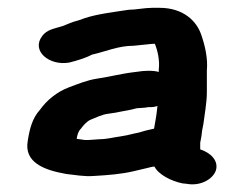

<svg xmlns="http://www.w3.org/2000/svg" viewBox="-20 -505 623 491"><path d="M322 -388C329 -389 335 -389 341 -390C346 -390 366 -393 373 -393H376C383 -376 389 -350 386 -327V-321C379 -323 371 -324 364 -324H358C350 -324 340 -323 327 -321C291 -317 263 -309 229 -304C202 -300 179 -290 157 -282C125 -270 99 -248 82 -224C63 -203 56 -177 51 -145C41 -90 92 -70 150 -60C171 -58 194 -53 220 -55C256 -57 292 -60 321 -67L355 -75C360 -76 369 -79 375 -79C385 -59 417 -42 447 -36L457 -35C494 -28 525 -48 532 -69C540 -95 517 -115 492 -123V-140L495 -156L497 -172L500 -187C503 -212 509 -242 509 -269V-324C512 -356 504 -389 495 -415C483 -452 448 -485 388 -485H369C350 -485 327 -480 309 -480C270 -474 227 -469 195 -458L181 -453C164 -449 153 -443 139 -438C116 -431 100 -429 88 -413C59 -375 106 -336 157 -345C177 -350 200 -357 217 -366H218C250 -373 282 -388 322 -388ZM383 -234C382 -232 382 -230 382 -228C380 -208 377 -194 374 -176C359 -173 348 -170 335 -166L321 -163C318 -162 307 -160 304 -159L287 -156C271 -154 253 -149 235 -149C226 -148 217 -148 206 -147H197L176 -150C178 -161 180 -169 187 -176C192 -183 202 -195 212 -199C225 -204 240 -212 256 -214L276 -217C294 -221 312 -223 329 -228C335 -229 352 -229 359 -231H364C371 -231 377 -232 383 -234Z"/></svg>

Font: Blanket
Style: Sik
Weight: 700
Foundry: Cannot Into Space Fonts
Version: Version 0.9